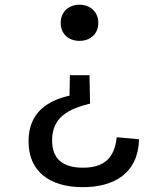

<svg xmlns="http://www.w3.org/2000/svg" viewBox="-20 -546 660 794"><path d="M308.5 -526.5C265.5 -526.5 231 -498 231 -451.5C231 -404 265.5 -377 308.5 -377C352 -377 386.5 -404 386.5 -451.5C386.5 -498 352 -526.5 308.5 -526.5ZM98 38C98 165 187.5 228 322.5 228C452 228 551.5 170.5 555 30L462.5 21.5C454 111.5 406 147.5 323 147.5C243.5 147.5 195.5 114.5 195.5 34.5C195.5 -60 261.5 -95.5 352.5 -117.5L350 -235H269L267.5 -150.5C182 -131 98 -84.5 98 38Z"/></svg>

Font: Monaspace Argon
Style: Regular
Weight: 400
Designer: Riley Cran & the Lettermatic Team
Foundry: Lettermatic
Version: Version 1.200 (Monaspace Argon)